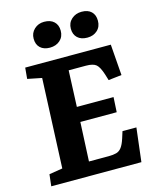

<svg xmlns="http://www.w3.org/2000/svg" viewBox="-134 -1017 896 1107"><g transform="rotate(-15 314.0 -463.5)"><path d="M143 -617 58 -634 64 -700H575L589 -515L510 -506L499 -542Q484 -589 466 -604.5Q448 -620 405 -620H302L293 -404H512L507 -315H290L279 -82H397Q424 -82 442.5 -87Q461 -92 474 -109Q487 -126 498 -160L511 -201H594L570 0H32L40 -70L120 -83ZM376 -848Q376 -883 400.5 -905Q425 -927 461 -927Q498 -927 518.5 -907.5Q539 -888 539 -853Q539 -817 515.5 -795.5Q492 -774 456 -774Q418 -774 397 -794Q376 -814 376 -848ZM154 -848Q154 -882 178 -904.5Q202 -927 237 -927Q275 -927 296 -907Q317 -887 317 -853Q317 -817 293 -795.5Q269 -774 232 -774Q196 -774 175 -793.5Q154 -813 154 -848Z"/></g></svg>

Font: Literata 12pt
Style: Bold Italic
Weight: 700
Italic angle: -2°
Designer: Latin by Veronika Burian and Jose Scaglione. Greek by Irene Vlachou. Cyrillic by Vera Evstafieva
Foundry: TypeTogether
Version: Version 3.002